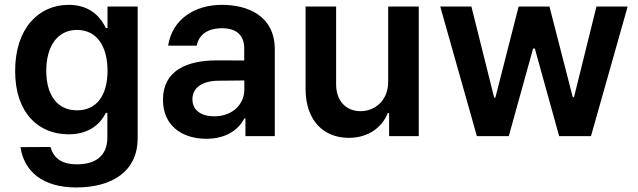

<svg xmlns="http://www.w3.org/2000/svg" viewBox="-20 -573 2686 808"><path d="M300.4 215.9C451.7 215.9 559.3 148.4 559.3 8.9V-545.5H432.5V-455.3H425.4C405.9 -494.7 365.1 -552.6 268.8 -552.6C142.8 -552.6 43.7 -453.8 43.7 -274.5C43.7 -96.6 142.8 -7.8 268.5 -7.8C361.9 -7.8 405.5 -57.9 425.4 -98H431.8V5.3C431.8 85.6 378.9 118.6 303.6 118.6C245.7 118.6 206.7 97.3 192.5 45.5L66.1 46.2C81.3 148.8 160.5 215.9 300.4 215.9ZM174.7 -275.2C174.7 -374.3 218.8 -447.1 304.3 -447.1C387.1 -447.1 432.5 -378.6 432.5 -275.2C432.5 -171.2 386.4 -108.7 304.3 -108.7C219.5 -108.7 174.7 -174.7 174.7 -275.2Z M848.4 11C933.9 11 985.1 -29.1 1008.5 -74.9H1012.8V0H1136.4V-365.1C1136.4 -509.2 1018.8 -552.6 914.8 -552.6C800.1 -552.6 705.6 -493.6 687.5 -381L807.9 -380.7C816.4 -426.5 852.6 -454.2 915.5 -454.2C975.1 -454.2 1007.8 -423.7 1007.8 -370V-318.5L893.5 -318.9C766.3 -319.2 665.8 -275.9 665.8 -153.1C665.8 -45.8 744.3 11 848.4 11ZM789.8 -155.2C789.8 -204.5 832 -232.6 898.8 -233.3L1008.2 -234.4V-195.7C1008.2 -134.9 959.2 -83.5 881.7 -83.5C828.1 -83.5 789.8 -108 789.8 -155.2Z M1613.6 -229.4C1613.6 -146.3 1554.3 -105.1 1497.5 -105.1C1435.7 -105.1 1394.5 -148.8 1394.5 -218V-545.5H1266V-198.2C1266 -67.1 1340.6 7.1 1447.8 7.1C1529.5 7.1 1587 -35.9 1611.9 -96.9H1617.5V0H1742.2V-545.5H1613.6Z M1986.9 0H2121.1L2223.4 -368.6H2230.8L2333.1 0H2467L2621.4 -545.5H2490.1L2395.6 -164.1H2390.3L2292.3 -545.5H2162.6L2064.6 -161.9H2059.7L1963.8 -545.5H1832.7Z"/></svg>

Font: Margiela Sans Semi Bold
Style: Regular
Weight: 600
Designer: Stefan Endress, Andreas Faust
Version: Version 1.100;FEAKit 1.0